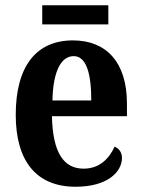

<svg xmlns="http://www.w3.org/2000/svg" viewBox="-20 -702 540 732"><path d="M141 -609H393V-682H141ZM268 10C392 10 445 -48 445 -100C445 -122 433 -136 417 -143C396 -97 359 -59 299 -59C222 -59 181 -121 178 -259H464V-307C464 -465 385 -548 258 -548C120 -548 40 -452 40 -264C40 -90 117 10 268 10ZM328 -319H180C182 -428 212 -488 261 -488C309 -488 328 -422 328 -319Z"/></svg>

Font: Noto Serif Thai Condensed
Style: Bold
Weight: 700
Width: 3
Designer: Monotype Design Team
Foundry: Monotype Imaging Inc.
Version: Version 2.002